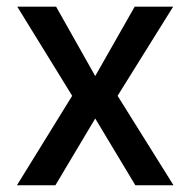

<svg xmlns="http://www.w3.org/2000/svg" viewBox="-20 -550 565 570"><path d="M262.7 -324.2 379.9 -530.3H494.1L329.1 -265.6L495.1 0H381.8L262.7 -198.2L144.5 0H30.3L194.3 -265.6L31.2 -530.3H146.5Z"/></svg>

Font: Pretendard GOV Medium
Style: Regular
Weight: 500
Designer: Base glyphs from Inter by Rasmus Andersson; Hangeul glyphs from Noto Sans CJK(Source Han Sans) by Jang Soo-young and Kan
Foundry: Kil Hyung-jin
Version: Version 1.309